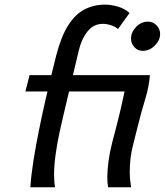

<svg xmlns="http://www.w3.org/2000/svg" viewBox="-20 -795 700 815"><path d="M529.8 -739.7 481 -671.9Q468.8 -682.1 450.7 -688Q432.6 -693.8 416 -693.8Q377.4 -693.8 351.6 -661.6Q325.7 -629.4 314 -579.1Q284.7 -454.1 265.4 -374Q246.1 -293.9 233.4 -236.3Q222.7 -187.5 216.1 -139.4Q209.5 -91.3 209.5 -53.7Q209.5 -20.5 213.9 0H108.9Q111.8 -48.8 121.8 -112.1Q131.8 -175.3 145.5 -242.9Q159.2 -310.5 173.6 -373.3Q188 -436 200.2 -485.4Q212.4 -534.7 218.8 -560.1Q239.7 -641.1 269.8 -688Q299.8 -734.9 339.1 -755.1Q378.4 -775.4 426.3 -775.4Q451.2 -775.4 480.7 -766.8Q510.3 -758.3 529.8 -739.7ZM536.1 -630.9Q536.1 -657.7 557.4 -680.4Q578.6 -703.1 607.9 -703.1Q629.9 -703.1 644.8 -687.3Q659.7 -671.4 659.7 -650.9Q659.7 -624 637.2 -601.6Q614.7 -579.1 585.4 -579.1Q564.5 -579.1 550.3 -595Q536.1 -610.8 536.1 -630.9ZM105.5 -476.1H616.2Q612.8 -427.7 597.2 -377Q581.5 -326.2 565.4 -261.7L543.5 -174.3Q537.1 -148.9 533.9 -120.8Q530.8 -92.8 530.8 -66.4Q530.8 -47.9 532.5 -30.8Q534.2 -13.7 536.6 0H439Q435.5 -16.6 435.5 -42.5Q435.5 -73.7 440.9 -112.5Q446.3 -151.4 456.1 -189.5L475.1 -262.2Q489.3 -317.4 495.8 -347.7Q502.4 -377.9 508.8 -406.7H87.9Z"/></svg>

Font: Andika
Style: Italic
Weight: 400
Italic angle: -14°
Designer: Victor Gaultney, Annie Olsen, Julie Remington, Don Collingsworth, Eric Hays, Becca Hirsbrunner
Foundry: SIL International
Version: Version 6.101